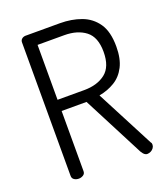

<svg xmlns="http://www.w3.org/2000/svg" viewBox="-135 -825 798 920"><g transform="rotate(-20 264.0 -365.0)"><path d="M458 1Q447 1 438 -10Q429 -21 424 -33L269 -333H142V-26Q142 -13 131.5 -6.5Q121 0 109 0Q96 0 86 -6.5Q76 -13 76 -26V-707Q76 -717 83 -723.5Q90 -730 101 -731H278Q337 -731 386 -713Q435 -695 464.5 -652.5Q494 -610 494 -534Q494 -472 473.5 -432Q453 -392 417.5 -370.5Q382 -349 338 -341L492 -45Q495 -42 495.5 -38.5Q496 -35 496 -32Q496 -24 490.5 -16Q485 -8 476 -3.5Q467 1 458 1ZM142 -390H278Q345 -390 386.5 -422.5Q428 -455 428 -531Q428 -606 386.5 -638Q345 -670 278 -670H142Z"/></g></svg>

Font: Dosis ExtraLight
Style: Regular
Weight: 400
Version: Version 3.001; ttfautohint (v1.8.2)